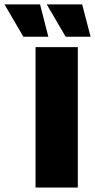

<svg xmlns="http://www.w3.org/2000/svg" viewBox="-109 -835 423 855"><path d="M49.3 0V-625H237.5V0ZM183.3 -671.5 99.3 -815.3H256.9L294.4 -671.5ZM-4.9 -671.5 -88.9 -815.3H69.4L106.2 -671.5Z"/></svg>

Font: Afacad Flux Black
Style: Regular
Weight: 900
Designer: Kristian Moeller
Foundry: Dicotype
Version: Version 1.100